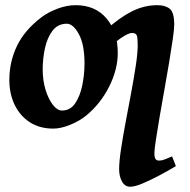

<svg xmlns="http://www.w3.org/2000/svg" viewBox="-20 -477 736 742"><path d="M435.1 -272.9Q435.1 -208 401.6 -141.8Q368.2 -75.7 313.5 -30.8Q288.1 -9.8 251.7 5.1Q215.3 20 186 20Q133.3 20 95.2 -4.6Q57.1 -29.3 36.6 -72Q16.1 -114.7 16.1 -168Q16.1 -237.8 45.4 -299.1Q74.7 -360.4 140.1 -410.2Q166 -429.7 202.1 -443.4Q238.3 -457 272 -457Q348.6 -457 391.8 -405.5Q435.1 -354 435.1 -272.9ZM306.6 -231Q306.6 -305.2 284.7 -345.2Q262.7 -385.3 238.3 -385.3Q203.6 -385.3 183.1 -358.4Q162.6 -331.5 153.8 -291Q145 -250.5 145 -209Q145 -165.5 156.2 -129.4Q167.5 -93.3 184.6 -71.5Q201.7 -49.8 219.2 -49.8Q252 -49.8 271 -78.4Q290 -106.9 298.3 -148.9Q306.6 -190.9 306.6 -231ZM659.7 165Q630.4 182.6 595.9 200.9Q561.5 219.2 531.2 231.9Q501 244.6 483.4 244.6Q462.4 244.6 451.4 224.4Q440.4 204.1 440.4 177.7Q440.4 147 447.8 98.6Q455.1 50.3 465.8 -6.3Q476.6 -63 487.1 -119.4Q497.6 -175.8 504.9 -224.1Q512.2 -272.5 512.2 -302.7Q512.2 -328.6 509 -339.1Q505.9 -349.6 489.7 -349.6Q477.1 -349.6 449 -331.1Q420.9 -312.5 398.9 -283.2Q396.5 -302.7 393.6 -321.8Q390.6 -340.8 388.2 -360.4Q441.4 -408.7 489.3 -432.9Q537.1 -457 587.9 -457Q618.7 -457 636 -443.1Q653.3 -429.2 653.3 -381.8Q653.3 -364.7 647.7 -325.7Q642.1 -286.6 633.5 -235.1Q625 -183.6 615 -128.4Q605 -73.2 596.4 -22.7Q587.9 27.8 582.3 64.5Q576.7 101.1 576.7 114.7Q576.7 131.3 581.1 137.5Q585.4 143.6 594.2 143.6Q605.5 143.6 615.2 139.6Q625 135.7 645 127.4Z"/></svg>

Font: Gentium Book Plus
Style: Bold Italic
Weight: 700
Italic angle: -8°
Designer: Victor Gaultney, Annie Olsen, Iska Routamaa, Becca Hirsbrunner
Foundry: SIL International
Version: Version 6.101